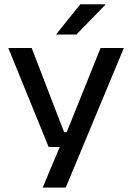

<svg xmlns="http://www.w3.org/2000/svg" viewBox="-20 -709 620 900"><path d="M338.5 -89.5 280.5 -59 451.5 -484H560.5L288 170.5H180L277.5 -62L321 -20H208L19 -484H128.5L280.5 -89.5ZM356.5 -689H473.5V-686.5L338 -547H244V-549Z"/></svg>

Font: Anek Gurmukhi Medium SemiExpanded
Style: Regular
Weight: 500
Width: 6
Version: Version 1.003